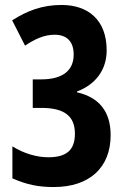

<svg xmlns="http://www.w3.org/2000/svg" viewBox="-20 -744 510 774"><path d="M197 10C339 10 426 -67 426 -199C426 -296 378 -352 290 -372V-375C367 -404 410 -464 410 -541C410 -663 336 -724 228 -724C151 -724 90 -701 29 -662L81 -560C121 -587 159 -604 200 -604C249 -604 277 -577 277 -524C277 -460 233 -424 146 -424H112V-309H147C242 -309 282 -274 282 -205C282 -140 249 -110 175 -110C130 -110 78 -124 30 -154V-25C89 1 136 10 197 10Z"/></svg>

Font: Noto Sans Oriya ExtCond Bold
Style: Bold
Weight: 700
Width: 2
Designer: Amélie Bonet and Sol Matas
Foundry: Google LLC
Version: Version 2.006